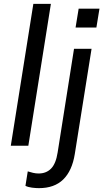

<svg xmlns="http://www.w3.org/2000/svg" viewBox="-20 -756 536 996"><path d="M36 0 153 -736H244L127 0ZM182 220Q166 220 146 217.5Q126 215 112 208L124 133Q136 137 151 140.5Q166 144 180 144Q220 144 245 118.5Q270 93 279 35L364 -503H455L368 43Q354 130 308 175Q262 220 182 220ZM372 -613 388 -711H496L480 -613Z"/></svg>

Font: Mulish ExtraLight Medium
Style: Italic
Weight: 500
Italic angle: -9°
Version: Version 3.603